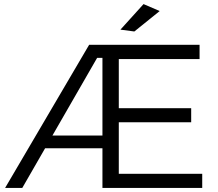

<svg xmlns="http://www.w3.org/2000/svg" viewBox="-20 -919 1066 939"><path d="M481 -700H956V-630H561V-390H915V-321H561V-69H969V0H481ZM416 -700H747L745 -636H455L89 0H5ZM176 -256H527L524 -194H174ZM682 -899 761 -865 637 -765 569 -774Z"/></svg>

Font: Alexandria Light
Style: Regular
Weight: 300
Designer: Mohamed Gaber
Foundry: Kief Type Foundry
Version: Version 5.100